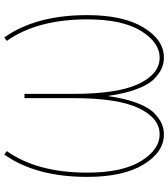

<svg xmlns="http://www.w3.org/2000/svg" viewBox="36 -816 790 902"><g transform="rotate(-90 431.0 -365.0)"><path d="M432 -249H430Q419 -171 398 -116Q377 -61 350.5 -35.5Q324 -10 300.5 0Q277 10 251 10Q167 10 109 -86Q51 -182 51 -350Q51 -592 156 -740L172 -728Q71 -585 71 -350Q71 -186 125 -98Q179 -10 251 -10Q327 -10 374 -108.5Q421 -207 421 -415V-645H441V-415Q441 -207 488 -108.5Q535 -10 611 -10Q683 -10 737 -98Q791 -186 791 -350Q791 -585 690 -728L706 -740Q811 -592 811 -350Q811 -182 753 -86Q695 10 611 10Q585 10 561.5 0Q538 -10 511.5 -35.5Q485 -61 464 -116Q443 -171 432 -249Z"/></g></svg>

Font: M PLUS 1p Thin
Style: Regular
Weight: 250
Version: Version 1.062